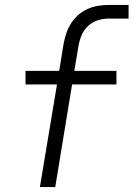

<svg xmlns="http://www.w3.org/2000/svg" viewBox="-20 -755 540 775"><path d="M141 0 210 -414H83V-469H219L237 -580Q241 -601 248 -621.5Q255 -642 267 -661Q279 -680 296.5 -695Q314 -710 334 -719Q354 -728 375.5 -731.5Q397 -735 418 -735H499V-680H418Q396 -680 374.5 -673Q353 -666 336 -650.5Q319 -635 310 -614Q301 -593 297 -571L280 -469H450V-414H271L203 0Z"/></svg>

Font: Iosevka SS04 Light
Style: Italic
Weight: 300
Italic angle: -9°
Monospace: yes
Designer: Belleve Invis
Foundry: Belleve Invis
Version: Version 19.0.0; ttfautohint (v1.8.4)